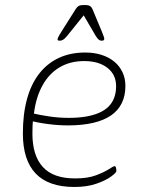

<svg xmlns="http://www.w3.org/2000/svg" viewBox="-20 -738 579 764"><path d="M276 6Q173 6 122 -47.5Q71 -101 71 -207Q71 -284 87.5 -344Q104 -404 136 -445Q168 -486 214 -507.5Q260 -529 319 -529Q355 -529 384.5 -519.5Q414 -510 435 -492.5Q456 -475 467.5 -450.5Q479 -426 479 -396Q479 -357 464.5 -327.5Q450 -298 421.5 -278.5Q393 -259 350 -249Q307 -239 250 -239Q212 -239 170 -244.5Q128 -250 96 -259L112 -264Q110 -250 109.5 -235Q109 -220 109 -206Q109 -119 150.5 -73.5Q192 -28 279 -28Q329 -28 362 -40.5Q395 -53 413.5 -65Q432 -77 436 -77Q439 -77 440.5 -73.5Q442 -70 442.5 -65.5Q443 -61 443 -57Q443 -51 422 -35.5Q401 -20 363.5 -7Q326 6 276 6ZM253 -269Q291 -269 321 -274Q351 -279 374 -289Q397 -299 412 -314Q427 -329 434.5 -349.5Q442 -370 442 -395Q442 -441 407.5 -468Q373 -495 315 -495Q259 -495 217 -470Q175 -445 149 -398Q123 -351 115 -286Q135 -281 174 -275Q213 -269 253 -269ZM217 -576Q214 -576 211.5 -577Q209 -578 209 -582Q209 -584 212.5 -591.5Q216 -599 225 -613L275 -692Q282 -704 287 -709.5Q292 -715 298.5 -716.5Q305 -718 316 -718Q328 -718 334 -716Q340 -714 344 -708.5Q348 -703 352 -692L385 -613Q390 -601 392.5 -593.5Q395 -586 395 -584Q395 -580 392.5 -578Q390 -576 385 -576Q378 -576 373 -580Q368 -584 361 -595L313 -677L247 -595Q237 -583 230.5 -579.5Q224 -576 217 -576Z"/></svg>

Font: Asap Thin
Style: Italic
Weight: 250
Italic angle: -6°
Designer: Pablo Cosgaya
Foundry: Omnibus-Type
Version: Version 3.001